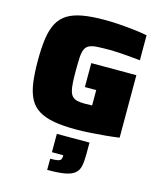

<svg xmlns="http://www.w3.org/2000/svg" viewBox="-141 -796 995 1193"><g transform="rotate(15 356.5 -199.5)"><path d="M385 8Q301 8 242.5 -2.5Q184 -13 145 -37Q106 -61 84.5 -101.5Q63 -142 54.5 -202Q46 -262 46 -344Q46 -427 54.5 -486.5Q63 -546 84.5 -586.5Q106 -627 144 -651Q182 -675 240.5 -685.5Q299 -696 382 -696Q422 -696 470 -693Q518 -690 567 -684.5Q616 -679 658 -671V-510Q625 -514 587.5 -517Q550 -520 517 -522Q484 -524 464 -524Q413 -524 380.5 -522Q348 -520 329.5 -511Q311 -502 302.5 -483Q294 -464 292 -430Q290 -396 290 -344Q290 -299 292 -266.5Q294 -234 300 -213.5Q306 -193 317.5 -181.5Q329 -170 348.5 -165.5Q368 -161 396 -161Q400 -161 407.5 -161.5Q415 -162 425 -162Q435 -162 444 -162V-261H371V-415H661V-13Q620 -7 571 -2.5Q522 2 473.5 5Q425 8 385 8ZM278 297V225Q311 225 326.5 221.5Q342 218 346.5 210Q351 202 351 189V183H278V65H488V140Q488 186 481.5 216.5Q475 247 453.5 264.5Q432 282 390.5 289.5Q349 297 278 297Z"/></g></svg>

Font: Saira SemiExpanded Black
Style: Regular
Weight: 900
Width: 6
Designer: Hector Gatti with collaboration of the Omnibus-Type team
Foundry: Omnibus-Type
Version: Version 1.101